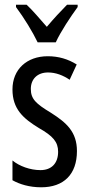

<svg xmlns="http://www.w3.org/2000/svg" viewBox="-20 -837 379 816"><path d="M140 -657H217C238 -703 280 -766 310 -807V-817H265C231 -782 213 -763 179 -723C149 -757 118 -794 93 -817H48V-807C83 -760 119 -701 140 -657ZM307 -195C307 -277 262 -316 196 -358C133 -396 111 -416 111 -459C111 -501 139 -529 184 -529C217 -529 248 -517 276 -498L306 -563C269 -586 229 -598 183 -598C94 -598 33 -542 33 -457C33 -374 78 -334 145 -293C205 -259 227 -234 227 -192C227 -143 199 -114 152 -114C108 -114 62 -131 33 -155V-71C63 -54 105 -41 155 -41C251 -41 307 -96 307 -195Z"/></svg>

Font: Noto Sans Tamil UI ExtraCondensed
Style: Regular
Weight: 400
Width: 2
Designer: Jelle Bosma - Monotype Design Team
Foundry: Monotype Imaging Inc.
Version: Version 2.004